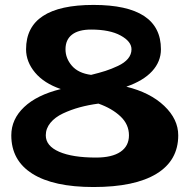

<svg xmlns="http://www.w3.org/2000/svg" viewBox="-20 -750 760 780"><path d="M704.1 -200.2Q704.1 -98.1 616 -44.2Q527.8 9.8 359.9 9.8Q197.3 9.8 111.6 -44.2Q25.9 -98.1 25.9 -200.2Q25.9 -265.6 77.9 -314.9Q129.9 -364.3 227.1 -388.2Q158.7 -411.6 122.3 -455.3Q85.9 -499 85.9 -549.8Q85.9 -730 359.9 -730Q633.8 -730 633.8 -549.8Q633.8 -500 598.1 -460.9Q562.5 -421.9 493.2 -397.9Q590.3 -374 647.2 -319.8Q704.1 -265.6 704.1 -200.2ZM503.9 -200.2Q503.9 -244.6 469.5 -277.1Q435.1 -309.6 379.9 -329.1Q339.4 -323.7 303.7 -314Q268.1 -304.2 235.8 -289.1Q203.6 -273.9 184.8 -251Q166 -228 166 -200.2Q166 -157.2 220.2 -133.5Q274.4 -109.9 370.1 -109.9Q435.1 -109.9 469.5 -133.3Q503.9 -156.7 503.9 -200.2ZM514.2 -549.8Q514.2 -581.5 470 -605.7Q425.8 -629.9 350.1 -629.9Q299.3 -629.9 272.7 -609.4Q246.1 -588.9 246.1 -549.8Q246.1 -512.7 272.2 -482.7Q298.3 -452.6 350.1 -445.8Q383.8 -454.1 408.2 -461.9Q432.6 -469.7 459.2 -482.2Q485.8 -494.6 500 -511.7Q514.2 -528.8 514.2 -549.8Z"/></svg>

Font: Zantroke
Style: Regular
Weight: 500
Foundry: gluk
Version: Version 0.36